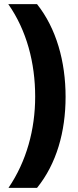

<svg xmlns="http://www.w3.org/2000/svg" viewBox="-20 -750 376 928"><path d="M297 -282C297 -453 252 -613 159 -730H20C109 -603 150 -446 150 -283C150 -124 108 30 21 158H159C253 42 297 -113 297 -282Z"/></svg>

Font: Noto Sans Lao Looped SemiCondensed ExtraBold
Style: Regular
Weight: 800
Width: 4
Designer: Mark Frömberg, Ben Mitchell
Foundry: The Fontpad Ltd
Version: Version 1.002